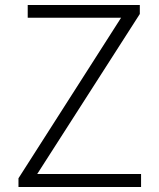

<svg xmlns="http://www.w3.org/2000/svg" viewBox="-20 -749 637 769"><path d="M54 -35 465 -678H91V-729H540V-693L129 -52H545V0H54Z"/></svg>

Font: Kinto Sans Light
Style: Regular
Weight: 300
Designer: Authors: Ryoko NISHIZUKA  (kana & ideographs); Paul D. Hunt (Latin, Greek & Cyrillic); Wenlong ZHANG  (bopomofo); Sandol
Foundry: Adobe Systems Incorporated, ookami Inc.
Version: Version 0.001